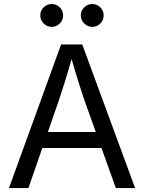

<svg xmlns="http://www.w3.org/2000/svg" viewBox="-20 -953 730 973"><path d="M25.4 0 289.6 -727.5H397L664.6 0H566.9L412.6 -431.6Q398.4 -471.7 379.6 -531.5Q360.8 -591.3 334 -684.1H351.6Q325.2 -590.3 305.9 -529.5Q286.6 -468.8 273.9 -431.6L124 0ZM158.2 -203.1V-284.2H531.7V-203.1ZM447.8 -816.9Q423.8 -816.9 406.7 -834Q389.6 -851.1 389.6 -875Q389.6 -898.9 406.7 -915.8Q423.8 -932.6 447.8 -932.6Q471.7 -932.6 488.5 -915.8Q505.4 -898.9 505.4 -875Q505.4 -851.1 488.5 -834Q471.7 -816.9 447.8 -816.9ZM242.2 -816.9Q218.3 -816.9 201.2 -834Q184.1 -851.1 184.1 -875Q184.1 -898.9 201.2 -915.8Q218.3 -932.6 242.2 -932.6Q266.1 -932.6 283 -915.8Q299.8 -898.9 299.8 -875Q299.8 -851.1 283 -834Q266.1 -816.9 242.2 -816.9Z"/></svg>

Font: Inter Variable
Style: Regular
Weight: 400
Designer: Rasmus Andersson
Foundry: rsms
Version: Version 4.001;git-9221beed3